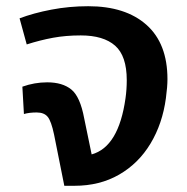

<svg xmlns="http://www.w3.org/2000/svg" viewBox="-20 -598 601 618"><path d="M519 -343Q519 -319 514 -282Q503 -200 464.5 -136Q426 -72 363.5 -36Q301 0 220 0H187L154 -165Q145 -208 133.5 -222Q122 -236 98 -236Q74 -236 57 -231L52 -319Q91 -333 132 -333Q181 -333 209.5 -310Q238 -287 251 -217L275 -101Q362 -125 384 -282Q388 -310 388 -340Q388 -418 350.5 -451Q313 -484 240 -484Q192 -484 151 -476.5Q110 -469 66 -455L43 -539Q88 -556 145.5 -567Q203 -578 264 -578Q384 -578 451.5 -518Q519 -458 519 -343Z"/></svg>

Font: FiraGO Medium
Style: Italic
Weight: 500
Italic angle: -8°
Designer: bBox Type GmbH
Foundry: bBox Type GmbH
Version: Version 1.001